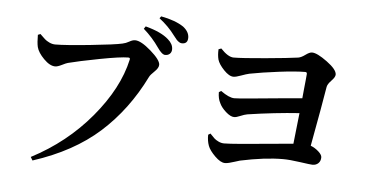

<svg xmlns="http://www.w3.org/2000/svg" viewBox="-57 -947 2114 1107"><g transform="rotate(5 1000.0 -393.5)"><path d="M875 -620.1Q856.4 -620.1 830.1 -658.2Q791 -714.8 739.3 -759.8L749 -774.4Q840.8 -750 882.8 -711.9Q912.1 -686.5 912.1 -656.2Q912.1 -639.6 901.9 -629.9Q891.6 -620.1 875 -620.1ZM965.8 -695.3Q957 -695.3 948.7 -700.7Q940.4 -706.1 934.1 -712.9Q927.7 -719.7 916 -735.4Q877.9 -787.1 824.2 -828.1L833 -839.8Q916 -824.2 963.9 -792Q999 -764.6 999 -730.5Q999 -695.3 965.8 -695.3ZM148.4 -677.7Q167 -659.2 176.8 -650.4Q186.5 -641.6 203.6 -633.3Q220.7 -625 238.3 -625Q295.9 -625 438.5 -639.6Q581.1 -654.3 624 -664.1Q643.6 -668 662.1 -678.7Q680.7 -689.5 695.3 -689.5Q729.5 -689.5 787.6 -638.7Q845.7 -587.9 845.7 -560.5Q845.7 -542 822.3 -520Q798.8 -498 793 -485.4Q697.3 -291 547.9 -156.7Q398.4 -22.5 166 52.7L154.3 33.2Q355.5 -71.3 496.1 -239.3Q636.7 -407.2 673.8 -575.2Q676.8 -586.9 665 -586.9Q620.1 -586.9 500 -564Q379.9 -541 320.3 -525.4Q311.5 -523.4 287.1 -511.2Q262.7 -499 249 -499Q217.8 -499 182.6 -534.7Q147.5 -570.3 139.6 -601.6Q133.8 -627 133.8 -671.9Z M1178.7 -679.7 1194.3 -685.5Q1237.3 -639.6 1269.5 -639.6Q1318.4 -639.6 1452.6 -651.9Q1586.9 -664.1 1640.6 -671.9Q1658.2 -674.8 1680.7 -691.4Q1703.1 -708 1717.8 -708Q1747.1 -708 1805.7 -665Q1864.3 -622.1 1864.3 -592.8Q1864.3 -578.1 1842.8 -556.2Q1821.3 -534.2 1818.4 -517.6Q1802.7 -419.9 1756.8 -171.9Q1782.2 -162.1 1802.7 -143.6Q1823.2 -125 1823.2 -110.4Q1823.2 -88.9 1810.1 -76.2Q1796.9 -63.5 1776.4 -63.5Q1765.6 -63.5 1704.1 -72.3Q1642.6 -81.1 1605.5 -81.1Q1499 -81.1 1357.4 -50.8Q1347.7 -47.9 1329.1 -42Q1310.5 -36.1 1296.9 -32.7Q1283.2 -29.3 1272.5 -29.3Q1247.1 -29.3 1214.4 -61.5Q1181.6 -93.8 1171.9 -120.1Q1161.1 -149.4 1162.1 -183.6L1174.8 -191.4Q1192.4 -172.9 1200.7 -165Q1209 -157.2 1225.1 -149.4Q1241.2 -141.6 1257.8 -141.6Q1286.1 -141.6 1356 -147.5Q1425.8 -153.3 1522.9 -162.6Q1620.1 -171.9 1656.2 -174.8Q1662.1 -224.6 1675.8 -353.5Q1533.2 -343.8 1377 -320.3Q1360.4 -317.4 1337.4 -307.6Q1314.5 -297.9 1302.7 -297.9Q1281.2 -297.9 1253.9 -322.3Q1226.6 -346.7 1215.8 -371.1Q1202.1 -396.5 1202.1 -433.6L1214.8 -441.4Q1263.7 -406.2 1293.9 -406.2Q1313.5 -406.2 1382.8 -412.6Q1452.1 -418.9 1543 -427.7Q1633.8 -436.5 1684.6 -440.4Q1686.5 -462.9 1689.9 -495.6Q1693.4 -528.3 1695.3 -548.8Q1697.3 -569.3 1698.2 -581.1Q1699.2 -592.8 1688.5 -592.8Q1633.8 -592.8 1536.1 -580.6Q1438.5 -568.4 1368.2 -554.7Q1350.6 -550.8 1321.3 -540Q1292 -529.3 1278.3 -529.3Q1252.9 -529.3 1222.2 -561.5Q1191.4 -593.8 1183.6 -620.1Q1176.8 -646.5 1178.7 -679.7Z"/></g></svg>

Font: GenYoMin TW TTF Bold
Style: Regular
Weight: 700
Version: Version 1.300